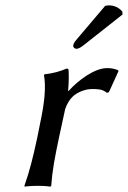

<svg xmlns="http://www.w3.org/2000/svg" viewBox="-20 -693 477 716"><path d="M234 -354C238 -396 236 -427 236 -427C236 -437 234 -437 228 -437C204 -427 177 -419 146 -416L144 -413C152 -367 146 -310 130 -235L119 -180C103 -105 90 -54 71 0L72 3C72 3 90 0 121 0C152 0 168 3 168 3L171 0C175 -57 184 -104 200 -180L223 -286C229 -305 241 -325 257 -338C281 -356 308 -361 323 -361C342 -361 363 -361 378 -347L386 -349L422 -428L419 -432C403 -437 397 -439 379 -439C332 -439 271 -393 236 -354ZM372 -671 271 -552C260 -539 256 -535 253 -524C252 -517 258 -511 265 -511C272 -511 281 -515 299 -530L437 -639L436 -650C418 -672 393 -673 386 -673C381 -673 375 -672 372 -671Z"/></svg>

Font: Libertinus Sans
Style: Italic
Weight: 400
Italic angle: -12°
Designer: Philipp H. Poll, Khaled Hosny
Foundry: Caleb Maclennan
Version: Version 7.050;RELEASE